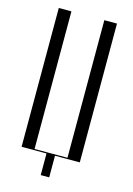

<svg xmlns="http://www.w3.org/2000/svg" viewBox="-122 -762 646 934"><g transform="rotate(15 201.0 -295.0)"><path d="M54.4 0H347.5V-699H283.8V-6H118.1V-699H54.4ZM179.9 -3V109H222.6V-3Z"/></g></svg>

Font: Moniqa Black
Style: Regular
Weight: 900
Designer: Rajesh Rajput
Foundry: Rajesh Rajput
Version: Version 1.000